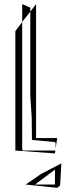

<svg xmlns="http://www.w3.org/2000/svg" viewBox="-20 -730 316 926"><path d="M87 -14V-624L54 -580V-4L245 10L247 -4H89ZM134 -55 244 -45 248 -41V-13L256 -64H154V-710L126 -674V-269L133 -162ZM87 -709H90L126 -693V-674L87 -624ZM247 -4 248 -13 247 -4ZM270 164 276 58 178 109 104 160 256 176ZM245 88V160H149Z"/></svg>

Font: Quebrada
Style: Regular
Weight: 400
Designer: deFharo
Foundry: deFharo
Version: Version 1.034 2012